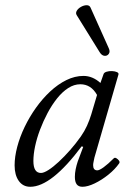

<svg xmlns="http://www.w3.org/2000/svg" viewBox="-20 -703 488 736"><path d="M96 13Q68 13 52 -9.5Q36 -32 36 -69Q36 -102 46 -140Q56 -178 74.5 -216.5Q93 -255 118 -290Q143 -325 172.5 -352.5Q202 -380 234.5 -396Q267 -412 300 -412Q335 -412 365 -385L377 -419Q379 -425 388.5 -428Q398 -431 409.5 -430.5Q421 -430 428.5 -426.5Q436 -423 434 -417L342 -99Q340 -89 338.5 -82Q337 -75 337 -70Q337 -50 353 -50Q361 -50 377.5 -62Q394 -74 416 -96Q420 -100 426 -96.5Q432 -93 436 -87.5Q440 -82 437 -77Q421 -54 395.5 -33.5Q370 -13 343 0Q316 13 296 13Q281 13 274 3.5Q267 -6 267 -25Q267 -39 270 -54Q273 -69 278 -84L299 -140L293 -142Q177 13 96 13ZM137 -40Q148 -40 166 -51.5Q184 -63 205.5 -83Q227 -103 249 -128Q271 -153 290 -180Q304 -200 313.5 -221Q323 -242 330 -265L352 -339Q329 -380 288 -380Q264 -380 241.5 -365.5Q219 -351 199 -326Q179 -301 162.5 -270Q146 -239 133.5 -206Q121 -173 114.5 -142Q108 -111 108 -86Q108 -40 137 -40ZM397 -518Q403 -505 397 -496.5Q391 -488 380.5 -489Q370 -490 362 -503L274 -645Q269 -653 274.5 -662Q280 -671 291 -677Q302 -683 312.5 -683Q323 -683 327 -674Z"/></svg>

Font: Junicode VF
Style: Italic
Weight: 400
Italic angle: -11°
Designer: Peter S. Baker
Version: Version 2.209